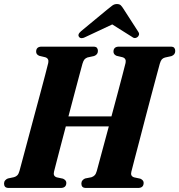

<svg xmlns="http://www.w3.org/2000/svg" viewBox="-28 -931 888 951"><path d="M239.5 -80.5Q234 -58.5 253.5 -52.5L284 -46Q300.5 -38.5 300.5 -25.5Q300.5 0 272 0H16Q2.5 0 -2.8 -6Q-8 -12 -8 -21.5Q-8 -31 -2.5 -37.5Q3 -44 11 -47L41.5 -53.5Q52 -56.5 58.2 -63.2Q64.5 -70 68.5 -84.5Q73.5 -103 84.5 -144Q95.5 -185 110 -239.2Q124.5 -293.5 140.2 -352Q156 -410.5 170.5 -464.5Q185 -518.5 195.8 -559.8Q206.5 -601 211 -619.5Q215.5 -641.5 196 -647.5L166.5 -654.5Q151 -661 151 -675Q151 -700 178.5 -700H433.5Q447.5 -700 452.2 -694Q457 -688 457 -679Q457 -660.5 438 -653.5L405.5 -646.5Q396 -643 390.5 -636.8Q385 -630.5 380.5 -615.5Q375.5 -597.5 364.8 -557.5Q354 -517.5 340 -464.2Q326 -411 311 -354.5H524Q539.5 -411.5 553.8 -465.5Q568 -519.5 578.8 -560.2Q589.5 -601 594 -619.5Q598.5 -641.5 579 -647.5L549.5 -654.5Q534 -661 534 -675Q534 -700 561.5 -700H816.5Q830.5 -700 835.2 -694Q840 -688 840 -678.5Q840 -660 821 -653L789 -646Q779 -643 773.5 -636.8Q768 -630.5 763.5 -615.5Q758.5 -597.5 747.5 -556.2Q736.5 -515 722 -460.8Q707.5 -406.5 692.2 -347.8Q677 -289 662.8 -234.8Q648.5 -180.5 637.8 -139.5Q627 -98.5 622.5 -80Q617 -58.5 636.5 -52.5L667 -46Q683.5 -38.5 683.5 -25.5Q683.5 0 655.5 0H399Q385 0 380 -6Q375 -12 375 -21.5Q375 -31 380.5 -37.5Q386 -44 393.5 -47L424.5 -53Q435 -56.5 441.2 -63.2Q447.5 -70 451.5 -84.5Q458 -108.5 474.5 -169.8Q491 -231 511 -305H298Q284.5 -254.5 272.8 -209.2Q261 -164 252.2 -130Q243.5 -96 239.5 -80.5ZM398 -749Q374.5 -736 364.5 -747Q353.5 -759.5 373.5 -776.5L506.5 -886.5Q519.5 -897.5 529.2 -904.2Q539 -911 551 -911Q564 -911 570.5 -904.5Q577 -898 584 -886.5L657.5 -772.5Q662.5 -764.5 660 -757.5Q657.5 -750.5 652.5 -747Q639 -737 625 -749L528 -810Z"/></svg>

Font: Fraunces 144pt S050
Style: Bold Italic
Weight: 700
Italic angle: -16°
Version: Version 1.000; ttfautohint (v1.8.3)